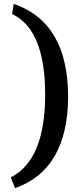

<svg xmlns="http://www.w3.org/2000/svg" viewBox="-20 -809 400 995"><path d="M51 -789Q333 -692 333 -307Q331 70 58 166L36 110Q214 20 214 -318Q214 -656 43 -736Z"/></svg>

Font: Taylor Sans Upright Semi Bold
Style: Regular
Weight: 600
Italic angle: -8°
Designer: Natanael Gama
Version: Version 1.001 September 8, 2015